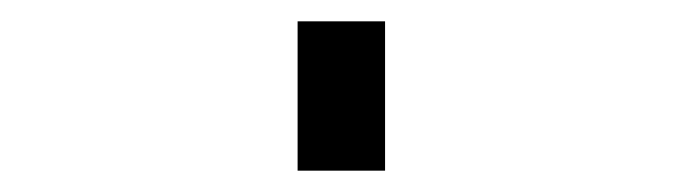

<svg xmlns="http://www.w3.org/2000/svg" viewBox="-20 60 640 180"><path d="M259 220V80H341V220Z"/></svg>

Font: Iosevka Curly Slab Extended
Style: Regular
Weight: 400
Width: 7
Monospace: yes
Designer: Belleve Invis
Foundry: Belleve Invis
Version: Version 11.1.0; ttfautohint (v1.8.3)